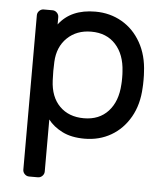

<svg xmlns="http://www.w3.org/2000/svg" viewBox="-52 -576 702 813"><g transform="rotate(5 299.0 -170.0)"><path d="M75 0ZM166 163Q166 174 158 182Q150 190 139 190H102Q91 190 83 182Q75 174 75 163V-493Q75 -504 83 -512Q91 -520 102 -520H139Q150 -520 158 -512Q166 -504 166 -493V-462Q217 -530 321 -530Q383 -530 433.5 -501Q484 -472 514.5 -418Q545 -364 548 -292Q549 -282 549 -260Q549 -237 548 -227Q545 -155 514.5 -101.5Q484 -48 434 -19Q384 10 321 10Q265 10 226.5 -9.5Q188 -29 166 -58ZM311 -76Q376 -76 414.5 -118Q453 -160 457 -232Q458 -242 458 -260Q458 -278 457 -288Q453 -360 414.5 -402Q376 -444 311 -444Q249 -444 209 -405.5Q169 -367 166 -303L165 -264L166 -224Q169 -154 208 -115Q247 -76 311 -76Z"/></g></svg>

Font: Hezaedrus
Style: Regular
Weight: 400
Designer: Hubert & Fischer
Foundry: Hubert & Fischer
Version: Version 1.10;September 3, 2019;FontCreator 11.5.0.2425 64-bi